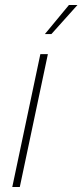

<svg xmlns="http://www.w3.org/2000/svg" viewBox="-20 -746 329 766"><path d="M159 -610H185L289 -726H255ZM29 0H59L171 -530H141Z"/></svg>

Font: Geist Thin
Style: Italic
Weight: 100
Italic angle: -12°
Designer: Basement.studio, Andrés Briganti, Mateo Zaragoza
Foundry: Basement.studio, Vercel, Andrés Briganti, Guido Ferreyra, Mateo Zaragoza
Version: Version 1.500